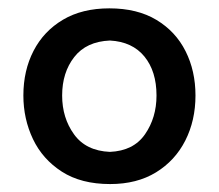

<svg xmlns="http://www.w3.org/2000/svg" viewBox="-20 -807 534 469"><path d="M249 -357.4Q178.2 -357.4 131.1 -387.7Q84 -418 60.5 -467.3Q37.1 -516.6 37.1 -573.7Q37.1 -634.8 62 -682.9Q86.9 -731 133.8 -758.8Q180.7 -786.6 247.1 -786.6Q315.4 -786.6 362.3 -758.3Q409.2 -730 433.3 -681.9Q457.5 -633.8 457.5 -573.7Q457.5 -512.7 432.6 -463.6Q407.7 -414.6 361.1 -386Q314.5 -357.4 249 -357.4ZM248.5 -436Q306.2 -438.5 334.2 -479Q362.3 -519.5 362.3 -573.7Q362.3 -632.8 332.8 -668.9Q303.2 -705.1 248.5 -708Q190.9 -705.6 161.4 -667.7Q131.8 -629.9 131.8 -573.7Q131.8 -519 160.9 -478.8Q189.9 -438.5 248.5 -436Z"/></svg>

Font: Pinar SemiBold
Style: Regular
Weight: 600
Designer: Amin Abedi
Version: Version 3.000